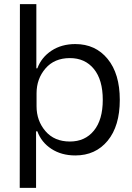

<svg xmlns="http://www.w3.org/2000/svg" viewBox="-20 -749 643 936"><path d="M76.2 167 77.1 -729H157.2V-416H162.1Q182.1 -469.7 231.2 -502Q280.3 -534.2 347.2 -534.2Q445.3 -534.2 504.6 -461.9Q564 -389.6 564 -262.2Q564 -134.8 504.9 -63Q445.8 8.8 347.2 8.8Q279.8 8.8 230.7 -23.2Q181.6 -55.2 162.1 -108.9H155.8V167ZM158.2 -231Q158.2 -160.2 201.7 -109.6Q245.1 -59.1 320.8 -59.1Q394.5 -59.1 437.7 -112.1Q481 -165 481 -262.2Q481 -359.9 437.7 -412.8Q394.5 -465.8 320.8 -465.8Q245.1 -465.8 201.7 -415.3Q158.2 -364.7 158.2 -293.9Z"/></svg>

Font: Lumene Sans
Style: Regular
Weight: 400
Designer: Deni Anggara
Version: Version 1.003;Glyphs 3.1.2 (3151)